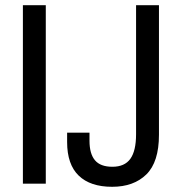

<svg xmlns="http://www.w3.org/2000/svg" viewBox="-20 -706 695 738"><path d="M68 0V-686H156V0ZM411 12Q327 12 282.5 -31Q238 -74 238 -160V-196H324V-165Q324 -115 345 -90Q366 -65 412 -65Q459 -65 481 -95.5Q503 -126 503 -190V-686H591V-188Q591 -83 542.5 -35.5Q494 12 411 12Z"/></svg>

Font: Archivo Condensed
Style: Regular
Weight: 400
Width: 3
Designer: Hector Gatti
Foundry: Omnibus-Type
Version: Version 2.001; ttfautohint (v1.8.3)